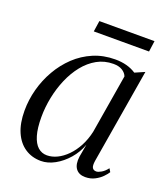

<svg xmlns="http://www.w3.org/2000/svg" viewBox="-124 -737 728 836"><g transform="rotate(20 240.0 -319.0)"><path d="M383.5 -70.5Q380 -47.5 385.5 -38.2Q391 -29 404 -29Q412.5 -29 426.8 -37.2Q441 -45.5 453.5 -62L462.5 -47Q457 -37.5 443.8 -23.8Q430.5 -10 411 0.2Q391.5 10.5 366.5 10.5Q337 10.5 322.8 -9Q308.5 -28.5 313.5 -65L324 -124Q310.5 -86 284 -55.5Q257.5 -25 225.2 -7.2Q193 10.5 161.5 10.5Q119.5 10.5 87.5 -10.8Q55.5 -32 37.8 -72.5Q20 -113 20 -171.5Q20 -221.5 33.2 -271Q46.5 -320.5 71.8 -364.5Q97 -408.5 133.2 -442.8Q169.5 -477 215.5 -496.5Q261.5 -516 316 -516Q344.5 -516 368.8 -509.5Q393 -503 412.5 -490L457 -509.5ZM378 -460Q372 -475.5 356 -485.2Q340 -495 315 -495Q273.5 -495 239.5 -476Q205.5 -457 179.2 -424.2Q153 -391.5 135 -349.5Q117 -307.5 107.8 -261.5Q98.5 -215.5 98.5 -170Q98.5 -119 108.2 -86Q118 -53 135.8 -37.2Q153.5 -21.5 177.5 -21.5Q201 -21.5 224.8 -33Q248.5 -44.5 270 -66.2Q291.5 -88 307.8 -118.5Q324 -149 332.5 -187ZM193 -649H448.5L441.5 -598.5H185.5Z"/></g></svg>

Font: Merriweather 144pt Light
Style: Italic
Weight: 300
Italic angle: -7.8°
Version: Version 2.101